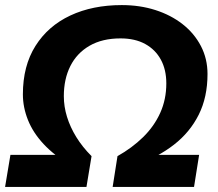

<svg xmlns="http://www.w3.org/2000/svg" viewBox="-25 -735 856 755"><path d="M-5 0 16 -126H252L250 -87Q188 -124 146.5 -168.5Q105 -213 85 -263Q65 -313 65 -364Q65 -476 114.5 -554.5Q164 -633 251.5 -674Q339 -715 454 -715Q525 -715 586 -695.5Q647 -676 693 -640Q739 -604 765 -554Q791 -504 791 -444Q791 -353 756.5 -284Q722 -215 659 -166Q596 -117 511 -87L513 -126H758L738 0H418L437 -121Q494 -153 537.5 -195.5Q581 -238 605 -291Q629 -344 629 -407Q629 -461 607.5 -500.5Q586 -540 546 -562Q506 -584 449 -584Q377 -584 327 -555Q277 -526 251.5 -475Q226 -424 226 -357Q226 -316 238.5 -275.5Q251 -235 275 -196Q299 -157 335 -121L315 0Z"/></svg>

Font: Nunito Sans 12pt ExtraBold
Style: Italic
Weight: 800
Italic angle: -9°
Designer: Vernon Adams
Foundry: Vernon Adams
Version: Version 3.101;gftools[0.9.27]